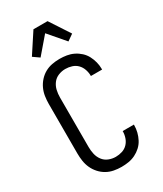

<svg xmlns="http://www.w3.org/2000/svg" viewBox="-240 -1062 980 1157"><g transform="rotate(-30 250.0 -484.0)"><path d="M247 8Q221 8 194.5 3Q168 -2 145 -15Q122 -28 104 -48Q86 -68 75 -92Q64 -116 60 -142.5Q56 -169 56 -195V-540Q56 -566 60 -592.5Q64 -619 75 -643Q86 -667 104 -687Q122 -707 145 -720Q168 -733 194.5 -738Q221 -743 247 -743Q272 -743 296.5 -739Q321 -735 343.5 -724Q366 -713 384.5 -696Q403 -679 414.5 -657Q426 -635 432 -611Q438 -587 438 -562V-559H360V-561Q360 -583 352.5 -605Q345 -627 329.5 -643Q314 -659 292 -666Q270 -673 247 -673Q222 -673 198.5 -663.5Q175 -654 160 -634Q145 -614 139.5 -589.5Q134 -565 134 -540V-195Q134 -170 139.5 -145.5Q145 -121 160 -101Q175 -81 198.5 -71.5Q222 -62 247 -62Q270 -62 292 -69Q314 -76 329.5 -92Q345 -108 352.5 -130Q360 -152 360 -174V-176H438V-173Q438 -148 432 -124Q426 -100 414.5 -78Q403 -56 384.5 -39Q366 -22 343.5 -11Q321 0 296.5 4Q272 8 247 8ZM153 -807 110 -837 201 -976H299L390 -837L347 -807L250 -920Z"/></g></svg>

Font: Iosevka Fuck
Style: Regular
Weight: 400
Monospace: yes
Designer: Belleve Invis
Foundry: Belleve Invis
Version: Version 28.0.7; ttfautohint (v1.8.3)